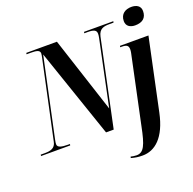

<svg xmlns="http://www.w3.org/2000/svg" viewBox="-199 -934 1352 1344"><g transform="rotate(-20 477.0 -262.5)"><path d="M901 -634C955 -634 986 -659 986 -710C986 -750 954 -765 918 -765C876 -765 835 -744 835 -689C835 -651 864 -634 901 -634ZM-32 0H185L187 -10H174C125 -10 95 -17 95 -41C95 -49 96 -59 100 -77L225 -663L452 0H509L645 -644C657 -698 692 -704 733 -704H764L766 -714H548L546 -704H572C617 -704 636 -695 636 -668C636 -660 635 -650 632 -636L530 -150L346 -714H118L116 -704H148C188 -704 215 -700 215 -675C215 -668 213 -657 209 -639L86 -64C77 -17 41 -10 -1 -10H-31ZM638 240C730 240 813 173 850 -3L963 -536H751L749 -526H760C798 -526 810 -516 810 -488C810 -473 806 -456 801 -434L700 43C673 178 652 224 599 224C585 224 565 221 556 218L553 228C582 236 604 240 638 240Z"/></g></svg>

Font: Noto Serif Display Condensed
Style: Bold Italic
Weight: 700
Width: 3
Italic angle: -12°
Designer: Monotype Design Team
Foundry: Monotype Imaging Inc.
Version: Version 2.009